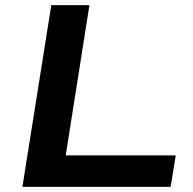

<svg xmlns="http://www.w3.org/2000/svg" viewBox="-20 -725 749 745"><path d="M67 0 179 -705H327L235 -122H662L642 0Z"/></svg>

Font: Nunito Sans 10pt Expanded
Style: Bold Italic
Weight: 700
Width: 7
Italic angle: -9°
Designer: Vernon Adams
Foundry: Vernon Adams
Version: Version 3.101;gftools[0.9.27]